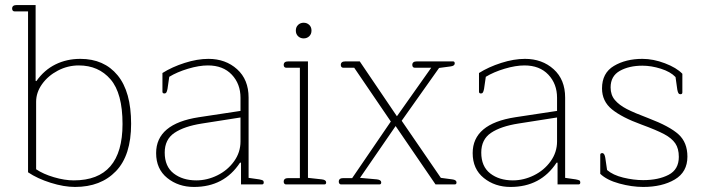

<svg xmlns="http://www.w3.org/2000/svg" viewBox="-20 -730 2791 760"><path d="M91 -48V-685H37Q33 -685 30.5 -688Q28 -691 28 -696Q28 -710 46 -710H121V-410L124 -409Q155 -453 199.5 -475Q244 -497 298 -497Q392 -497 445.5 -432Q499 -367 499 -240Q499 -115 439 -52.5Q379 10 277 10Q233 10 180.5 -6.5Q128 -23 91 -48ZM465 -239Q465 -361 417.5 -416Q370 -471 292 -471Q248 -471 209 -450.5Q170 -430 146.5 -397Q123 -364 123 -327V-60Q151 -41 193.5 -28.5Q236 -16 272 -16Q465 -16 465 -239Z M598 -124Q598 -240 767 -266L932 -291V-343Q932 -398 897.5 -434.5Q863 -471 803 -471Q768 -471 724.5 -458Q681 -445 650 -426L643 -378Q641 -368 638.5 -364Q636 -360 631 -360Q623 -360 623 -367V-441Q661 -465 711 -481Q761 -497 805 -497Q873 -497 918.5 -456Q964 -415 964 -344V-26L1006 -20Q1016 -18 1020 -16Q1024 -14 1024 -8Q1024 0 1017 0H934V-86H930Q867 10 748 10Q686 10 642 -25.5Q598 -61 598 -124ZM932 -170V-265L779 -241Q709 -230 670.5 -204Q632 -178 632 -126Q632 -71 667.5 -43.5Q703 -16 757 -16Q800 -16 840.5 -36Q881 -56 906.5 -91.5Q932 -127 932 -170Z M1151 -609Q1151 -623 1160 -631.5Q1169 -640 1182 -640Q1195 -640 1204 -631.5Q1213 -623 1213 -609Q1213 -595 1204 -586.5Q1195 -578 1182 -578Q1169 -578 1160 -586.5Q1151 -595 1151 -609ZM1103 -11Q1103 -25 1121 -25H1167V-462H1112Q1108 -462 1105.5 -465Q1103 -468 1103 -473Q1103 -487 1121 -487H1199V-26L1254 -20Q1271 -18 1271 -8Q1271 0 1264 0H1112Q1108 0 1105.5 -3Q1103 -6 1103 -11Z M1321 -11Q1321 -25 1339 -25H1374L1527 -249L1382 -462H1338Q1334 -462 1331.5 -465Q1329 -468 1329 -473Q1329 -487 1347 -487H1404L1551 -270L1552 -271L1687 -462H1621Q1617 -462 1614.5 -465Q1612 -468 1612 -473Q1612 -487 1630 -487H1773Q1780 -487 1780 -479Q1780 -469 1763 -467L1718 -461L1570 -252L1725 -26L1770 -20Q1787 -18 1787 -8Q1787 0 1780 0H1704L1546 -231L1405 -26L1472 -20Q1489 -18 1489 -8Q1489 0 1482 0H1330Q1326 0 1323.5 -3Q1321 -6 1321 -11Z M1851 -124Q1851 -240 2020 -266L2185 -291V-343Q2185 -398 2150.5 -434.5Q2116 -471 2056 -471Q2021 -471 1977.5 -458Q1934 -445 1903 -426L1896 -378Q1894 -368 1891.5 -364Q1889 -360 1884 -360Q1876 -360 1876 -367V-441Q1914 -465 1964 -481Q2014 -497 2058 -497Q2126 -497 2171.5 -456Q2217 -415 2217 -344V-26L2259 -20Q2269 -18 2273 -16Q2277 -14 2277 -8Q2277 0 2270 0H2187V-86H2183Q2120 10 2001 10Q1939 10 1895 -25.5Q1851 -61 1851 -124ZM2185 -170V-265L2032 -241Q1962 -230 1923.5 -204Q1885 -178 1885 -126Q1885 -71 1920.5 -43.5Q1956 -16 2010 -16Q2053 -16 2093.5 -36Q2134 -56 2159.5 -91.5Q2185 -127 2185 -170Z M2356 -42V-117Q2356 -124 2364 -124Q2373 -124 2376 -105L2383 -57Q2406 -37 2447 -27Q2488 -17 2526 -17Q2586 -17 2626.5 -38Q2667 -59 2667 -109Q2667 -142 2653 -162.5Q2639 -183 2609 -199Q2579 -215 2519 -237Q2442 -265 2402.5 -297Q2363 -329 2363 -380Q2363 -441 2410 -469Q2457 -497 2523 -497Q2566 -497 2612 -479.5Q2658 -462 2681 -438V-364Q2681 -357 2673 -357Q2668 -357 2665.5 -361Q2663 -365 2661 -375L2654 -425Q2634 -446 2596 -458Q2558 -470 2523 -470Q2470 -470 2433.5 -449.5Q2397 -429 2397 -384Q2397 -354 2414 -334Q2431 -314 2461 -298.5Q2491 -283 2547 -262Q2631 -230 2666 -198Q2701 -166 2701 -110Q2701 -49 2651 -19.5Q2601 10 2526 10Q2481 10 2431.5 -3.5Q2382 -17 2356 -42Z"/></svg>

Font: Maitree ExtraLight
Style: Regular
Weight: 250
Designer: CadsonDemak Team
Foundry: CadsonDemak
Version: Version 1.002